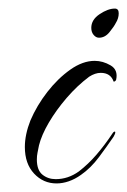

<svg xmlns="http://www.w3.org/2000/svg" viewBox="-20 -413 297 448"><path d="M112 15Q81 15 59.5 -8Q38 -31 38 -70Q38 -99 51 -132Q66 -167 90.5 -198.5Q115 -230 144 -250.5Q173 -271 201 -271Q220 -271 238 -260.5Q256 -250 251 -227Q250 -224 247.5 -223Q245 -222 245 -223Q238 -243 215 -243Q202 -243 188 -234Q160 -213 135.5 -184.5Q111 -156 94 -127Q77 -98 71 -74Q69 -64 67.5 -56.5Q66 -49 66 -41Q66 -16 79 -5.5Q92 5 110 5Q139 5 164 -13Q186 -30 205 -52Q224 -74 242 -101Q245 -106 248 -106Q249 -106 249 -104Q249 -101 245 -94Q230 -72 211 -46.5Q192 -21 169 -5Q155 5 140.5 10Q126 15 112 15ZM211 -325Q204 -325 198.5 -331.5Q193 -338 193 -348Q193 -367 212.5 -380Q232 -393 248 -393Q257 -393 257 -382Q257 -370 250 -359Q246 -351 235.5 -338Q225 -325 211 -325Z"/></svg>

Font: The Nautigal
Style: Regular
Weight: 400
Designer: Robert E. Leuschke
Foundry: Robert E. Leuschke
Version: Version 1.100; ttfautohint (v1.8.3)